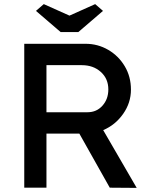

<svg xmlns="http://www.w3.org/2000/svg" viewBox="-20 -913 735 934"><path d="M98 0V-700H396Q456 -700 506.5 -670.5Q557 -641 587 -590.5Q617 -540 617 -477Q617 -413 579 -359Q541 -305 482 -280L645 1L514 0L366 -263H206V0ZM206 -367H406Q450 -367 478.5 -399Q507 -431 507 -478Q507 -530 470.5 -563Q434 -596 378 -596H206ZM275 -757 155 -860 193 -893 318 -837 443 -893 481 -860 361 -757Z"/></svg>

Font: Lexend Deca
Style: Regular
Weight: 400
Designer: Bonnie Shaver-Troup, Thomas Jockin
Foundry: Lexend
Version: Version 1.008; ttfautohint (v1.8.4.7-5d5b)